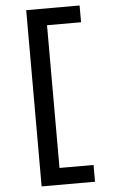

<svg xmlns="http://www.w3.org/2000/svg" viewBox="-65 -879 680 1107"><g transform="rotate(-5 275.0 -325.0)"><path d="M130 185V-835H439V-738H242V88H439V185Z"/></g></svg>

Font: Lode
Style: Bold
Weight: 700
Monospace: yes
Designer: Belleve Invis
Foundry: Belleve Invis
Version: Version 29.2.0; ttfautohint (v1.8.3)